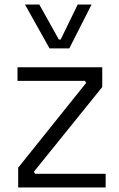

<svg xmlns="http://www.w3.org/2000/svg" viewBox="-20 -825 525 845"><path d="M60 -87 359 -460 354 -469H57V-529H430V-442L129 -69L135 -60H445V0H60ZM90 -805H153L239 -651H247L322 -805H383L285 -612H198Z"/></svg>

Font: Sora-SIA Light
Style: Regular
Weight: 300
Designer: Jonathan Barnbrook, Julián Moncada
Foundry: Barnbrook Fonts
Version: Version 2.000